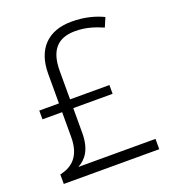

<svg xmlns="http://www.w3.org/2000/svg" viewBox="-132 -824 835 926"><g transform="rotate(-20 285.5 -361.5)"><path d="M339 -723C220 -723 148 -654 148 -525V-373H47V-328H148V-201C148 -108 106 -63 37 -49V0H527V-53H131C172 -75 205 -115 205 -202V-328H407V-373H205V-519C205 -626 251 -674 340 -674C395 -674 439 -659 481 -641L501 -688C459 -708 407 -723 339 -723Z"/></g></svg>

Font: Noto Sans Khmer UI Light
Style: Regular
Weight: 300
Designer: Danh Hong and the Monotype Design Team
Foundry: Monotype Imaging Inc.
Version: Version 2.002